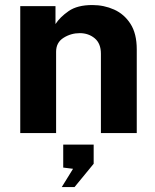

<svg xmlns="http://www.w3.org/2000/svg" viewBox="-20 -542 633 782"><path d="M62.5 0V-517H206V-444Q224 -472 259.5 -496.8Q295 -521.5 356 -521.5Q403.5 -521.5 444.8 -503Q486 -484.5 511.5 -444.8Q537 -405 537 -341V0H391V-323Q391 -365 365.8 -386Q340.5 -407 305 -407Q269 -407 238.8 -388Q208.5 -369 208.5 -331V0ZM231.5 220 277.5 145.5 237.5 140.5V47H361.5V125L283.5 220Z"/></svg>

Font: Public Sans
Style: Bold
Weight: 700
Designer: The Public Sans project authors (U.S. Web Design System). Libre Franklin designed by Pablo Impallari and Rodrigo Fuenzal
Version: Version 1.008; ttfautohint (v1.8.1) -l 8 -r 50 -G 200 -x 14 